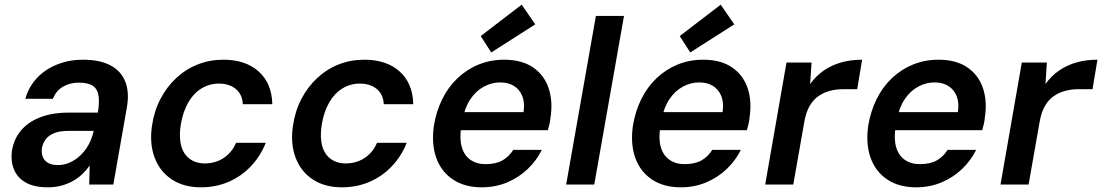

<svg xmlns="http://www.w3.org/2000/svg" viewBox="-20 -788 4707 820"><path d="M185 12Q125 12 89 -9Q53 -30 39 -66Q25 -102 31 -144Q39 -194 69.5 -230.5Q100 -267 151.5 -287Q203 -307 273 -307H398Q405 -350 401 -378.5Q397 -407 377 -421Q357 -435 317 -435Q278 -435 248.5 -417.5Q219 -400 206 -366H88Q103 -418 138.5 -455.5Q174 -493 225 -513Q276 -533 334 -533Q406 -533 451.5 -509Q497 -485 515 -439.5Q533 -394 522 -330L464 0H361L363 -81Q349 -61 331 -44Q313 -27 290.5 -14.5Q268 -2 241.5 5Q215 12 185 12ZM227 -83Q254 -83 278.5 -94Q303 -105 323.5 -124.5Q344 -144 358 -169.5Q372 -195 379 -224L380 -229H272Q237 -229 213 -220Q189 -211 176 -194Q163 -177 159 -155Q155 -121 173 -102Q191 -83 227 -83Z M838 12Q765 12 714 -21.5Q663 -55 640.5 -114.5Q618 -174 629 -250Q638 -313 665 -365Q692 -417 733 -455Q774 -493 825 -513Q876 -533 934 -533Q1029 -533 1085 -482.5Q1141 -432 1143 -343H1017Q1015 -385 987 -408Q959 -431 915 -431Q874 -431 840 -410Q806 -389 783.5 -349.5Q761 -310 752 -255Q746 -216 750 -185Q754 -154 768 -133Q782 -112 804 -101Q826 -90 855 -90Q885 -90 911 -100.5Q937 -111 957 -131Q977 -151 988 -178H1115Q1093 -122 1052 -78.5Q1011 -35 956.5 -11.5Q902 12 838 12Z M1440 12Q1367 12 1316 -21.5Q1265 -55 1242.5 -114.5Q1220 -174 1231 -250Q1240 -313 1267 -365Q1294 -417 1335 -455Q1376 -493 1427 -513Q1478 -533 1536 -533Q1631 -533 1687 -482.5Q1743 -432 1745 -343H1619Q1617 -385 1589 -408Q1561 -431 1517 -431Q1476 -431 1442 -410Q1408 -389 1385.5 -349.5Q1363 -310 1354 -255Q1348 -216 1352 -185Q1356 -154 1370 -133Q1384 -112 1406 -101Q1428 -90 1457 -90Q1487 -90 1513 -100.5Q1539 -111 1559 -131Q1579 -151 1590 -178H1717Q1695 -122 1654 -78.5Q1613 -35 1558.5 -11.5Q1504 12 1440 12Z M2037 12Q1965 12 1915 -21Q1865 -54 1843.5 -113Q1822 -172 1833 -251Q1843 -312 1868.5 -364Q1894 -416 1934 -454Q1974 -492 2024.5 -512.5Q2075 -533 2133 -533Q2208 -533 2256 -500.5Q2304 -468 2323 -411.5Q2342 -355 2331 -285Q2330 -273 2327 -259.5Q2324 -246 2320 -232H1916L1930 -309H2216Q2222 -350 2210.5 -378Q2199 -406 2175 -421Q2151 -436 2116 -436Q2080 -436 2046.5 -418Q2013 -400 1989 -364.5Q1965 -329 1955 -275L1950 -246Q1942 -196 1952 -160.5Q1962 -125 1988.5 -106Q2015 -87 2053 -87Q2098 -87 2126 -103Q2154 -119 2172 -148H2294Q2272 -103 2234 -66.5Q2196 -30 2146 -9Q2096 12 2037 12ZM2078 -564 2033 -634 2208 -768 2266 -684Z M2398 0 2525 -720H2645L2518 0Z M2887 12Q2815 12 2765 -21Q2715 -54 2693.5 -113Q2672 -172 2683 -251Q2693 -312 2718.5 -364Q2744 -416 2784 -454Q2824 -492 2874.5 -512.5Q2925 -533 2983 -533Q3058 -533 3106 -500.5Q3154 -468 3173 -411.5Q3192 -355 3181 -285Q3180 -273 3177 -259.5Q3174 -246 3170 -232H2766L2780 -309H3066Q3072 -350 3060.5 -378Q3049 -406 3025 -421Q3001 -436 2966 -436Q2930 -436 2896.5 -418Q2863 -400 2839 -364.5Q2815 -329 2805 -275L2800 -246Q2792 -196 2802 -160.5Q2812 -125 2838.5 -106Q2865 -87 2903 -87Q2948 -87 2976 -103Q3004 -119 3022 -148H3144Q3122 -103 3084 -66.5Q3046 -30 2996 -9Q2946 12 2887 12ZM2928 -564 2883 -634 3058 -768 3116 -684Z M3248 0 3339 -521H3446L3440 -429Q3465 -464 3498.5 -487Q3532 -510 3573 -521.5Q3614 -533 3662 -533L3641 -407H3579Q3551 -407 3524.5 -400Q3498 -393 3475.5 -377.5Q3453 -362 3437.5 -335Q3422 -308 3415 -267L3368 0Z M3892 12Q3820 12 3770 -21Q3720 -54 3698.5 -113Q3677 -172 3688 -251Q3698 -312 3723.5 -364Q3749 -416 3789 -454Q3829 -492 3879.5 -512.5Q3930 -533 3988 -533Q4063 -533 4111 -500.5Q4159 -468 4178 -411.5Q4197 -355 4186 -285Q4185 -273 4182 -259.5Q4179 -246 4175 -232H3771L3785 -309H4071Q4077 -350 4065.5 -378Q4054 -406 4030 -421Q4006 -436 3971 -436Q3935 -436 3901.5 -418Q3868 -400 3844 -364.5Q3820 -329 3810 -275L3805 -246Q3797 -196 3807 -160.5Q3817 -125 3843.5 -106Q3870 -87 3908 -87Q3953 -87 3981 -103Q4009 -119 4027 -148H4149Q4127 -103 4089 -66.5Q4051 -30 4001 -9Q3951 12 3892 12Z M4253 0 4344 -521H4451L4445 -429Q4470 -464 4503.5 -487Q4537 -510 4578 -521.5Q4619 -533 4667 -533L4646 -407H4584Q4556 -407 4529.5 -400Q4503 -393 4480.5 -377.5Q4458 -362 4442.5 -335Q4427 -308 4420 -267L4373 0Z"/></svg>

Font: DM Sans 10pt SemiBold
Style: Italic
Weight: 600
Italic angle: -10°
Version: Version 4.004;gftools[0.9.30]